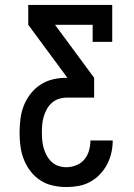

<svg xmlns="http://www.w3.org/2000/svg" viewBox="-20 -755 540 775"><path d="M248 0Q221 0 193.5 -6Q166 -12 143 -27Q120 -42 103 -64Q86 -86 76 -112Q66 -138 62.5 -165Q59 -192 59 -220Q59 -247 62.5 -275Q66 -303 76 -328.5Q86 -354 103.5 -376.5Q121 -399 144.5 -414Q168 -429 195 -435Q222 -441 250 -441H252L94 -655V-735H433V-586H354V-655H202L360 -441V-361H250Q234 -361 218 -356Q202 -351 189.5 -340Q177 -329 169 -314.5Q161 -300 156.5 -284.5Q152 -269 150.5 -252.5Q149 -236 149 -220Q149 -204 150.5 -188Q152 -172 156.5 -156.5Q161 -141 169 -126.5Q177 -112 189 -101Q201 -90 216.5 -85Q232 -80 248 -80Q268 -80 288 -88Q308 -96 321 -112Q334 -128 339.5 -148Q345 -168 345 -188H435Q435 -163 429.5 -138.5Q424 -114 412.5 -92Q401 -70 383.5 -51.5Q366 -33 344 -21Q322 -9 297.5 -4.5Q273 0 248 0Z"/></svg>

Font: Iosevka Slab Medium
Style: Regular
Weight: 500
Monospace: yes
Designer: Belleve Invis
Foundry: Belleve Invis
Version: Version 11.1.1; ttfautohint (v1.8.3)